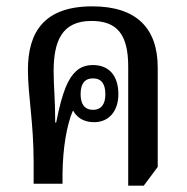

<svg xmlns="http://www.w3.org/2000/svg" viewBox="-20 -579 590 605"><path d="M384 6H433L477 -53V-366C477 -490 410 -559 271 -559C121 -559 68 -480 68 -359C68 -278 86 -193 86 -68V0H177V-32C178 -112 190 -185 210 -231C225 -203 251 -194 277 -194C323 -194 353 -229 353 -282C353 -340 324 -374 273 -374C250 -374 233 -367 220 -355C196 -333 177 -295 157 -193H154C154 -267 149 -306 149 -354C149 -448 174 -513 268 -513C348 -513 384 -472 384 -369ZM273 -233C246 -233 234 -252 234 -282C234 -314 246 -332 273 -332C300 -332 312 -314 312 -282C312 -252 300 -233 273 -233Z"/></svg>

Font: Noto Serif Thai Condensed Medium
Style: Regular
Weight: 500
Width: 3
Designer: Monotype Design Team
Foundry: Monotype Imaging Inc.
Version: Version 2.002